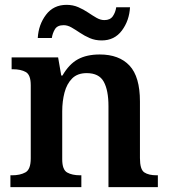

<svg xmlns="http://www.w3.org/2000/svg" viewBox="-20 -773 699 793"><path d="M23 0V-49H30Q63 -49 85 -61Q107 -73 107 -119V-421Q107 -464 86.5 -475.5Q66 -487 33 -487H28V-536H220L233 -461H238Q265 -508 301.5 -528Q338 -548 392 -548Q472 -548 515 -502Q558 -456 558 -354V-120Q558 -73 576 -61Q594 -49 627 -49H632V0H428V-335Q428 -400 408.5 -435.5Q389 -471 338 -471Q300 -471 278 -449Q256 -427 246.5 -391Q237 -355 237 -313V-115Q237 -72 257.5 -60.5Q278 -49 311 -49H316V0ZM400 -606Q373 -606 351 -615.5Q329 -625 310.5 -637.5Q292 -650 275.5 -659.5Q259 -669 243 -669Q217 -669 207 -652.5Q197 -636 194 -616H136Q139 -671 170 -712Q201 -753 255 -753Q281 -753 303 -743.5Q325 -734 343.5 -721.5Q362 -709 378.5 -699.5Q395 -690 411 -690Q435 -690 446 -706Q457 -722 460 -743H517Q514 -688 483.5 -647Q453 -606 400 -606Z"/></svg>

Font: Noto Serif Telugu SemiBold
Style: Regular
Weight: 600
Designer: Jelle Bosma - Monotype Design Team
Foundry: Monotype Imaging Inc.
Version: Version 2.005; ttfautohint (v1.8.4.7-5d5b)